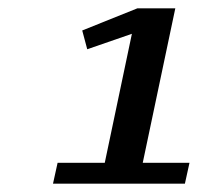

<svg xmlns="http://www.w3.org/2000/svg" viewBox="-20 -824 520 460"><path d="M423 -384 434 -434H322L400 -804H309L177 -751L189 -706L296 -743L231 -434H118L107 -384Z"/></svg>

Font: PT Serif Caption
Style: Italic
Weight: 400
Italic angle: -12°
Designer: A.Korolkova, O.Umpeleva, V.Yefimov
Foundry: ParaType Ltd
Version: Version 1.000W OFL